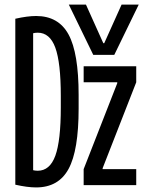

<svg xmlns="http://www.w3.org/2000/svg" viewBox="-20 -810 640 840"><path d="M138 10Q100 10 47 -2V-728Q100 -740 138 -740Q236 -740 280 -659Q324 -578 324 -395V-335Q324 -152 280 -71Q236 10 138 10ZM96 -76Q110 -69 122 -66Q134 -63 145 -63Q198 -63 222 -128.5Q246 -194 246 -340V-390Q246 -536 222 -601.5Q198 -667 145 -667Q134 -667 122 -664Q110 -661 96 -654L125 -684V-46ZM346 0V-70L493 -446V-450H346V-520H576V-450L429 -74V-70H576V0ZM388 -570 281 -790H356L432 -621H436L512 -790H587L480 -570Z"/></svg>

Font: M PLUS Code Latin Expanded
Style: Regular
Weight: 400
Width: 7
Designer: Coji Morishita
Foundry: UNDERFOREST DESIGN
Version: Version 1.002; ttfautohint (v1.8.3)